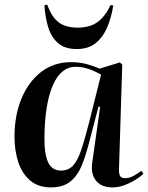

<svg xmlns="http://www.w3.org/2000/svg" viewBox="-20 -800 643 834"><path d="M497 -69Q496 -47 501 -36.5Q506 -26 524 -26Q542 -26 561 -36.5Q580 -47 594 -58L603 -45Q593 -35 571.5 -21Q550 -7 523 3.5Q496 14 468 14Q420 14 396.5 -16Q373 -46 381 -96L415 -336L408 -337L367 -181Q354 -129 336.5 -84.5Q319 -40 287.5 -13Q256 14 201 14Q146 14 111 -16Q76 -46 59.5 -95.5Q43 -145 43 -206Q43 -298 73 -371Q103 -444 158 -487Q213 -530 290 -530Q327 -530 360 -520.5Q393 -511 413 -502L501 -529L511 -519ZM245 -59Q276 -59 296 -79.5Q316 -100 331.5 -145Q347 -190 366 -264L419 -476Q390 -492 363 -501Q336 -510 309 -510Q245 -510 210 -430.5Q175 -351 173 -207Q172 -131 189 -95Q206 -59 245 -59ZM313 -587Q262 -587 232.5 -612.5Q203 -638 189.5 -681.5Q176 -725 173 -777L185 -780Q205 -725 235.5 -702.5Q266 -680 317 -680Q372 -680 405.5 -705.5Q439 -731 460 -778L472 -776Q464 -725 446 -682Q428 -639 396 -613Q364 -587 313 -587Z"/></svg>

Font: Literata 72pt SemiBold
Style: Italic
Weight: 600
Italic angle: -2°
Designer: Latin by Veronika Burian and Jose Scaglione. Greek by Irene Vlachou. Cyrillic by Vera Evstafieva
Foundry: TypeTogether
Version: Version 3.002